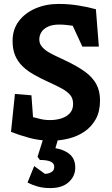

<svg xmlns="http://www.w3.org/2000/svg" viewBox="-20 -712 568 977"><path d="M240 4Q182 4 129 -10.5Q76 -25 36 -41L56 -234L140 -227L148 -116Q161 -113 183.5 -107Q206 -101 234 -101Q266 -101 292.5 -109.5Q319 -118 335.5 -136Q352 -154 352 -183Q352 -210 338 -227.5Q324 -245 296.5 -260.5Q269 -276 226 -295Q187 -313 154 -331.5Q121 -350 96.5 -373Q72 -396 58 -427.5Q44 -459 44 -504Q44 -562 75.5 -604Q107 -646 160.5 -669Q214 -692 278 -692Q330 -692 379.5 -684Q429 -676 468 -665L483 -475H399L350 -581Q337 -583 318 -585Q299 -587 282 -587Q247 -587 224.5 -576.5Q202 -566 191 -549Q180 -532 180 -511Q180 -491 192.5 -475.5Q205 -460 225.5 -447.5Q246 -435 269.5 -424.5Q293 -414 315 -403Q374 -375 412.5 -347Q451 -319 470 -284Q489 -249 489 -201Q489 -145 467.5 -106Q446 -67 410 -42.5Q374 -18 329.5 -7Q285 4 240 4ZM236 245Q199 245 171.5 237Q144 229 120 217L154 133L209 173Q212 173 223.5 171Q235 169 245.5 161Q256 153 256 136Q256 102 183 102L171 86L200 -6H276L262 42Q309 50 336 74Q363 98 363 141Q363 184 330 214.5Q297 245 236 245Z"/></svg>

Font: Kreon Light
Style: Regular
Weight: 300
Designer: Julia Petretta
Foundry: Julia Petretta and Eli Heuer
Version: Version 2.002